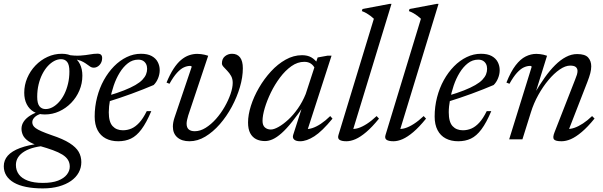

<svg xmlns="http://www.w3.org/2000/svg" viewBox="-76 -736 3184 1014"><path d="M419 -378.5Q409.5 -378.5 401.8 -383.2Q394 -388 385.2 -394.8Q376.5 -401.5 364.2 -408.5Q352 -415.5 333.5 -420.2Q315 -425 287.5 -425L277 -446Q320 -440.5 348.8 -442.5Q377.5 -444.5 398.8 -448.5Q420 -452.5 439 -452.5Q451.5 -452.5 457.5 -446.8Q463.5 -441 463.5 -429.5Q463.5 -418 459.8 -408.8Q456 -399.5 449.8 -392.8Q443.5 -386 435.5 -382.2Q427.5 -378.5 419 -378.5ZM165 -160Q183 -160 201 -169.5Q219 -179 235.2 -196.8Q251.5 -214.5 263.8 -239Q276 -263.5 283.2 -293.8Q290.5 -324 290.5 -359Q290.5 -393.5 279 -408.5Q267.5 -423.5 246.5 -423.5Q228.5 -423.5 210.5 -414Q192.5 -404.5 176.2 -386.8Q160 -369 147.5 -344.5Q135 -320 127.8 -289.8Q120.5 -259.5 120.5 -224.5Q120.5 -190 132.2 -175Q144 -160 165 -160ZM250.5 -452Q285.5 -452 309.5 -437.5Q333.5 -423 346.2 -397.2Q359 -371.5 359 -336.5Q359 -295 343.2 -258Q327.5 -221 299.8 -192.5Q272 -164 236.5 -147.8Q201 -131.5 161 -131.5Q126 -131.5 102 -145.8Q78 -160 65 -185.8Q52 -211.5 52 -246Q52 -287 67.8 -324Q83.5 -361 111.2 -390Q139 -419 174.8 -435.5Q210.5 -452 250.5 -452ZM150.5 259Q100.5 259 62 251.2Q23.5 243.5 -2.8 228.2Q-29 213 -42.5 191.2Q-56 169.5 -56 142Q-56 110 -34.8 86Q-13.5 62 29.8 45.8Q73 29.5 139 21.5H181V33Q140.5 34.5 108.2 42.2Q76 50 53.5 63.5Q31 77 19.5 95Q8 113 8 135Q8 164 23.8 185.2Q39.5 206.5 71.2 218.2Q103 230 150.5 230Q199.5 230 230.8 217.8Q262 205.5 277.2 185.8Q292.5 166 292.5 144Q292.5 124 283 108.5Q273.5 93 253.5 80.5Q233.5 68 203.2 57Q173 46 132.5 34.5Q93.5 23.5 73 8.8Q52.5 -6 45 -22.5Q37.5 -39 37.5 -56Q37.5 -76.5 49.5 -94.2Q61.5 -112 84.2 -126.2Q107 -140.5 138.5 -149.5L158.5 -139Q126.5 -134 110.5 -120.2Q94.5 -106.5 94.5 -90.5Q94.5 -82.5 98.2 -74.8Q102 -67 112.5 -59.2Q123 -51.5 143.5 -42.5Q164 -33.5 197 -22Q257.5 -2 291.5 19.8Q325.5 41.5 339.5 65.8Q353.5 90 353.5 120.5Q353.5 150 339.5 175.5Q325.5 201 299 219.5Q272.5 238 235 248.5Q197.5 259 150.5 259Z M654 -421Q624 -421 599.5 -402Q575 -383 556 -352Q537 -321 524.5 -284Q512 -247 505.2 -210Q498.5 -173 498.5 -143Q498.5 -91.5 518.8 -69.8Q539 -48 573 -48Q596.5 -48 617.8 -57Q639 -66 659.2 -87.8Q679.5 -109.5 699 -149H723Q697 -87.5 671 -52.8Q645 -18 615.5 -4Q586 10 548.5 10Q510.5 10 482.5 -4.8Q454.5 -19.5 439.2 -48.8Q424 -78 424 -120.5Q424 -173 436.8 -222.2Q449.5 -271.5 472.5 -313Q495.5 -354.5 526.2 -385.8Q557 -417 593.2 -434.5Q629.5 -452 668.5 -452Q703.5 -452 725.2 -440Q747 -428 757.2 -408.2Q767.5 -388.5 767.5 -365.5Q767.5 -344 758.8 -322.5Q750 -301 735.5 -287Q709.5 -276 680 -264.2Q650.5 -252.5 619.2 -241Q588 -229.5 556 -218.8Q524 -208 491.5 -198L493.5 -230Q543.5 -244.5 579.2 -258.8Q615 -273 638.8 -286.8Q662.5 -300.5 676 -314.8Q689.5 -329 695.2 -343.2Q701 -357.5 701 -372.5Q701 -387 695.5 -397.8Q690 -408.5 679.8 -414.8Q669.5 -421 654 -421Z M1206.5 -375.5Q1206.5 -328.5 1191 -275.8Q1175.5 -223 1148.2 -172.2Q1121 -121.5 1085 -80.2Q1049 -39 1008.2 -14.5Q967.5 10 924.5 10Q884 10 860.5 -10.5Q837 -31 837 -67.5Q837 -89.5 846 -116L936.5 -383.5Q935.5 -385.5 933.8 -386.8Q932 -388 929 -388Q912 -388 894.8 -380Q877.5 -372 858.8 -351.5Q840 -331 819 -293.5L803.5 -300Q821.5 -343.5 840.5 -372.8Q859.5 -402 880 -419.2Q900.5 -436.5 922.2 -444Q944 -451.5 965.5 -451.5Q976 -451.5 985.8 -450.2Q995.5 -449 1005 -446.8Q1014.5 -444.5 1023.5 -441.5L918 -126Q914 -113 911.8 -102Q909.5 -91 909.5 -83Q909.5 -62 920.8 -52.5Q932 -43 952.5 -43Q981.5 -43 1010.2 -61Q1039 -79 1064.8 -108Q1090.5 -137 1110.2 -171.5Q1130 -206 1141.5 -239.5Q1153 -273 1153 -298.5Q1153 -319.5 1144.5 -334.8Q1136 -350 1124.5 -361.8Q1113 -373.5 1104.5 -383Q1096 -392.5 1096 -401Q1096 -426 1112.2 -439Q1128.5 -452 1149.5 -452Q1177 -452 1191.8 -432.8Q1206.5 -413.5 1206.5 -375.5Z M1472.5 -24 1526 -190.5H1537.5Q1498.5 -132.5 1467.5 -93.8Q1436.5 -55 1411 -32.5Q1385.5 -10 1364.2 -0.5Q1343 9 1323.5 9Q1296.5 9 1276.5 -1.2Q1256.5 -11.5 1245.2 -33Q1234 -54.5 1234 -89Q1234 -129.5 1249.2 -177.5Q1264.5 -225.5 1291.8 -272.5Q1319 -319.5 1354.8 -358.5Q1390.5 -397.5 1432.5 -421Q1474.5 -444.5 1519 -444.5Q1548 -444.5 1567.8 -433.2Q1587.5 -422 1603.5 -399.5L1586.5 -375Q1580.5 -389.5 1566.5 -399.5Q1552.5 -409.5 1531 -409.5Q1495.5 -409.5 1463 -386.5Q1430.5 -363.5 1402.8 -326.5Q1375 -289.5 1354.5 -247.2Q1334 -205 1322.2 -165.2Q1310.5 -125.5 1310.5 -97.5Q1310.5 -74 1323 -63Q1335.5 -52 1354.5 -52Q1370.5 -52 1394.8 -65.5Q1419 -79 1445.8 -103.5Q1472.5 -128 1497 -162.8Q1521.5 -197.5 1538.5 -239.5L1601.5 -432.5L1654 -442H1675L1544 -37L1535 -55.5Q1551 -52.5 1572.5 -59.2Q1594 -66 1618.5 -82.2Q1643 -98.5 1668 -123L1680 -109.5Q1625 -42.5 1584 -16.2Q1543 10 1509 10Q1487 10 1477.2 0.8Q1467.5 -8.5 1472.5 -24Z M1898.5 -637Q1889.5 -645.5 1880.5 -652.2Q1871.5 -659 1860.5 -665.5Q1849.5 -672 1835 -677.5L1838.5 -688.5L1981.5 -715.5H1991.5L1785.5 -41L1779 -56Q1794 -53 1815 -59.2Q1836 -65.5 1861 -81.5Q1886 -97.5 1913 -123L1925.5 -109.5Q1889 -64.5 1858.2 -38.5Q1827.5 -12.5 1801.8 -1.2Q1776 10 1753.5 10Q1728.5 10 1717.2 2.5Q1706 -5 1711.5 -23Z M2147 -637Q2138 -645.5 2129 -652.2Q2120 -659 2109 -665.5Q2098 -672 2083.5 -677.5L2087 -688.5L2230 -715.5H2240L2034 -41L2027.5 -56Q2042.5 -53 2063.5 -59.2Q2084.5 -65.5 2109.5 -81.5Q2134.5 -97.5 2161.5 -123L2174 -109.5Q2137.5 -64.5 2106.8 -38.5Q2076 -12.5 2050.2 -1.2Q2024.5 10 2002 10Q1977 10 1965.8 2.5Q1954.5 -5 1960 -23Z M2449.5 -421Q2419.5 -421 2395 -402Q2370.5 -383 2351.5 -352Q2332.5 -321 2320 -284Q2307.5 -247 2300.8 -210Q2294 -173 2294 -143Q2294 -91.5 2314.2 -69.8Q2334.5 -48 2368.5 -48Q2392 -48 2413.2 -57Q2434.5 -66 2454.8 -87.8Q2475 -109.5 2494.5 -149H2518.5Q2492.5 -87.5 2466.5 -52.8Q2440.5 -18 2411 -4Q2381.5 10 2344 10Q2306 10 2278 -4.8Q2250 -19.5 2234.8 -48.8Q2219.5 -78 2219.5 -120.5Q2219.5 -173 2232.2 -222.2Q2245 -271.5 2268 -313Q2291 -354.5 2321.8 -385.8Q2352.5 -417 2388.8 -434.5Q2425 -452 2464 -452Q2499 -452 2520.8 -440Q2542.5 -428 2552.8 -408.2Q2563 -388.5 2563 -365.5Q2563 -344 2554.2 -322.5Q2545.5 -301 2531 -287Q2505 -276 2475.5 -264.2Q2446 -252.5 2414.8 -241Q2383.5 -229.5 2351.5 -218.8Q2319.5 -208 2287 -198L2289 -230Q2339 -244.5 2374.8 -258.8Q2410.5 -273 2434.2 -286.8Q2458 -300.5 2471.5 -314.8Q2485 -329 2490.8 -343.2Q2496.5 -357.5 2496.5 -372.5Q2496.5 -387 2491 -397.8Q2485.5 -408.5 2475.2 -414.8Q2465 -421 2449.5 -421Z M2614.5 -293.5 2598.5 -300Q2622 -358.5 2647.2 -391.2Q2672.5 -424 2700.2 -437.8Q2728 -451.5 2756.5 -451.5Q2766.5 -451.5 2776 -450.2Q2785.5 -449 2794.5 -447Q2803.5 -445 2813 -441.5L2751.5 -243.5H2747.5Q2774 -288.5 2801 -326.5Q2828 -364.5 2856 -392.2Q2884 -420 2913 -435.2Q2942 -450.5 2972 -450.5Q3014 -450.5 3030.2 -432.2Q3046.5 -414 3046.5 -385.5Q3046.5 -369 3041.5 -349.5Q3036.5 -330 3026 -303L2922.5 -37L2921 -55Q2937.5 -54 2958.2 -61.2Q2979 -68.5 3002.8 -84Q3026.5 -99.5 3051 -123L3064 -110Q3027.5 -65 2996.2 -38.8Q2965 -12.5 2939 -1.2Q2913 10 2889.5 10Q2857.5 10 2849.5 0Q2841.5 -10 2853 -38.5L2961.5 -316Q2967.5 -330.5 2970.8 -341.5Q2974 -352.5 2974 -361Q2974 -374 2965.2 -381.8Q2956.5 -389.5 2935 -389.5Q2910 -389.5 2880 -369Q2850 -348.5 2820.5 -313.2Q2791 -278 2766.8 -234.2Q2742.5 -190.5 2728 -143.5L2683 0H2613L2732 -383.5Q2731 -385.5 2729.2 -386.8Q2727.5 -388 2724 -388Q2707.5 -388 2690.2 -380Q2673 -372 2654.2 -351.5Q2635.5 -331 2614.5 -293.5Z"/></svg>

Font: Newsreader 28pt
Style: Italic
Weight: 400
Italic angle: -17°
Version: Version 1.003